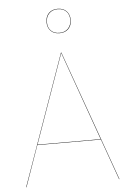

<svg xmlns="http://www.w3.org/2000/svg" viewBox="-60 -952 676 996"><g transform="rotate(-5 278.0 -454.0)"><path d="M443 -213H112L37 0H35L276 -680H278L521 0H519ZM442 -215 277 -678 113 -215ZM341 -845Q341 -816 324 -798.5Q307 -781 278 -781Q248 -781 231.5 -798.5Q215 -816 215 -844Q215 -873 232 -890.5Q249 -908 278 -908Q308 -908 324.5 -890.5Q341 -873 341 -845ZM217 -844Q217 -816 233 -799.5Q249 -783 278 -783Q306 -783 322.5 -800.5Q339 -818 339 -845Q339 -873 323 -889.5Q307 -906 278 -906Q250 -906 233.5 -888.5Q217 -871 217 -844Z"/></g></svg>

Font: FiraGO Two
Style: Regular
Weight: 100
Designer: bBox Type
Foundry: bBox Type GmbH
Version: Version 1.001